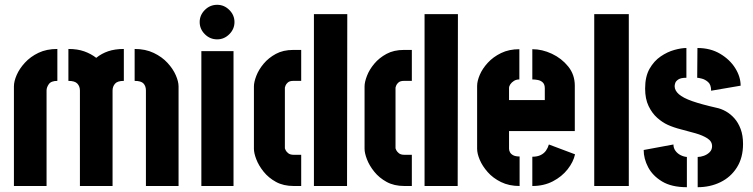

<svg xmlns="http://www.w3.org/2000/svg" viewBox="-20 -775 3136 800"><path d="M313 0V-398Q313 -415 302.5 -426.5Q292 -438 265 -438V-571Q303 -571 331 -561Q359 -551 381 -534Q403 -552 431 -561.5Q459 -571 496 -571V-438Q469 -438 459 -426Q449 -414 449 -398V0ZM38 0V-415Q38 -436 49.5 -462.5Q61 -489 84 -514Q107 -539 140.5 -555Q174 -571 219 -571V-438Q193 -438 183.5 -424.5Q174 -411 174 -398V0ZM588 0V-398Q588 -416 578 -427Q568 -438 541 -438V-571Q586 -571 620.5 -554.5Q655 -538 678 -513Q701 -488 712.5 -461.5Q724 -435 724 -415V0Z M819 0V-562H953V0ZM885 -611Q855 -611 833.5 -632.5Q812 -654 812 -683Q812 -712 833.5 -733.5Q855 -755 885 -755Q914 -755 935.5 -733.5Q957 -712 957 -683Q957 -654 935.5 -632.5Q914 -611 885 -611Z M1204 0Q1161 0 1130 -17Q1099 -34 1078.5 -59.5Q1058 -85 1048 -111Q1038 -137 1038 -155V-415Q1038 -433 1048 -459Q1058 -485 1078.5 -509.5Q1099 -534 1129.5 -550.5Q1160 -567 1202 -567H1235V-438H1202Q1187 -438 1179.5 -431.5Q1172 -425 1169.5 -418Q1167 -411 1167 -410V-157Q1167 -156 1170 -149.5Q1173 -143 1181 -136.5Q1189 -130 1204 -130H1235V0ZM1288 0V-716H1427L1426 0Z M1665 0Q1622 0 1591 -17Q1560 -34 1539.5 -59.5Q1519 -85 1509 -111Q1499 -137 1499 -155V-415Q1499 -433 1509 -459Q1519 -485 1539.5 -509.5Q1560 -534 1590.5 -550.5Q1621 -567 1663 -567H1696V-438H1663Q1648 -438 1640.5 -431.5Q1633 -425 1630.5 -418Q1628 -411 1628 -410V-157Q1628 -156 1631 -149.5Q1634 -143 1642 -136.5Q1650 -130 1665 -130H1696V0ZM1749 0V-716H1888L1887 0Z M2145 0Q2101 0 2067.5 -16.5Q2034 -33 2012 -58Q1990 -83 1979 -109Q1968 -135 1968 -155V-417Q1968 -437 1979 -463Q1990 -489 2012.5 -513.5Q2035 -538 2068 -554Q2101 -570 2144 -570V-444Q2131 -444 2121.5 -438Q2112 -432 2106.5 -424Q2101 -416 2101 -408V-358H2250V-407Q2250 -423 2242 -431Q2234 -439 2222 -441.5Q2210 -444 2198 -444V-570Q2239 -570 2279.5 -551Q2320 -532 2347.5 -498Q2375 -464 2375 -418V-229H2101V-155Q2101 -148 2105 -140.5Q2109 -133 2118.5 -128Q2128 -123 2145 -123ZM2198 0V-122Q2219 -122 2233 -129Q2247 -136 2255 -147.5Q2263 -159 2267 -173L2376 -132Q2369 -100 2345 -69.5Q2321 -39 2283.5 -19.5Q2246 0 2198 0Z M2456 0V-716H2600V0Z M2887 5V-121Q2899 -121 2913 -126Q2927 -131 2937 -141Q2947 -151 2947 -166Q2947 -186 2927.5 -198.5Q2908 -211 2878.5 -219.5Q2849 -228 2817.5 -236Q2786 -244 2762 -255Q2740 -265 2718.5 -284Q2697 -303 2682.5 -333Q2668 -363 2668 -406Q2668 -456 2686.5 -488.5Q2705 -521 2733 -540Q2761 -559 2790 -567Q2819 -575 2840 -575V-451Q2817 -451 2806.5 -444Q2796 -437 2793.5 -429Q2791 -421 2791 -416Q2791 -398 2808.5 -382.5Q2826 -367 2864.5 -353.5Q2903 -340 2965 -326Q2985 -322 3004.5 -311Q3024 -300 3040 -282Q3056 -264 3066 -237.5Q3076 -211 3076 -175Q3076 -118 3050.5 -77.5Q3025 -37 2982 -16Q2939 5 2887 5ZM2842 5Q2778 5 2738.5 -19Q2699 -43 2680.5 -78.5Q2662 -114 2662 -150L2786 -173Q2786 -158 2794.5 -146.5Q2803 -135 2816 -128.5Q2829 -122 2842 -121ZM2943 -397Q2943 -422 2930.5 -433Q2918 -444 2904 -447.5Q2890 -451 2885 -451L2886 -575Q2940 -575 2980.5 -551Q3021 -527 3043.5 -491Q3066 -455 3066 -418Z"/></svg>

Font: Stick No Bills ExtraLight ExtraBold
Style: Regular
Weight: 800
Version: Version 2.000